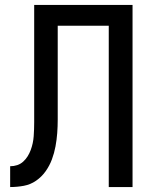

<svg xmlns="http://www.w3.org/2000/svg" viewBox="-20 -755 640 775"><path d="M21 0V-84Q36 -84 49.5 -88.5Q63 -93 73.5 -102.5Q84 -112 91.5 -124Q99 -136 104 -149.5Q109 -163 112 -177Q115 -191 116 -205Q117 -219 117.5 -233.5Q118 -248 118 -262Q118 -280 118 -298Q118 -316 118 -335V-735H515V0H419V-651H213V-335Q213 -334 213 -333.5Q213 -333 213 -333V-331Q213 -330 213 -329Q213 -328 213 -327Q213 -300 213 -272.5Q213 -245 211 -218Q209 -191 204 -164Q199 -137 189.5 -111.5Q180 -86 164 -63.5Q148 -41 125.5 -25.5Q103 -10 76 -5Q49 0 21 0Z"/></svg>

Font: Iosevka SS04 Medium Extended
Style: Regular
Weight: 500
Width: 7
Monospace: yes
Designer: Belleve Invis
Foundry: Belleve Invis
Version: Version 19.0.0; ttfautohint (v1.8.4)